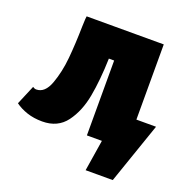

<svg xmlns="http://www.w3.org/2000/svg" viewBox="-166 -797 1105 1130"><g transform="rotate(20 386.5 -231.5)"><path d="M792 -187 660 195H490L521 0H427V-469H394Q390 -333 371 -230Q352 -127 300 -57Q248 13 151 13Q98 13 55 -1.5Q12 -16 -19 -39L32 -160Q43 -152 54 -152Q108 -152 135.5 -227Q163 -302 171.5 -393Q180 -484 182 -593Q184 -653 186 -658H669V-187Z"/></g></svg>

Font: Ysabeau Black
Style: Regular
Weight: 900
Designer: Christian Thalmann (Catharsis Fonts)
Version: Version 0.003